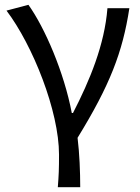

<svg xmlns="http://www.w3.org/2000/svg" viewBox="-20 -577 580 797"><path d="M220 200H313C313 137 310 60 302 -5C436 -223 489 -360 517 -543H426C414 -391 353 -244 283 -108H278C246 -277 166 -462 98 -557L7 -533C116 -389 225 -116 225 65C225 125 224 150 220 200Z"/></svg>

Font: Noto Sans Mono CJK HK
Style: Regular
Weight: 400
Designer: Ryoko NISHIZUKA 西塚涼子 (kana, bopomofo & ideographs); Paul D. Hunt (Latin, Greek & Cyrillic); Sandoll Communications 산돌커뮤니
Foundry: Adobe
Version: Version 2.004;hotconv 1.0.118;makeotfexe 2.5.65603